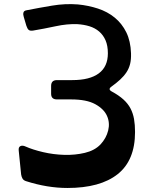

<svg xmlns="http://www.w3.org/2000/svg" viewBox="-20 -920 764 954"><path d="M536 -465Q571 -446 593.5 -425.5Q616 -405 628.5 -381Q641 -357 646 -328.5Q651 -300 651 -264Q651 -123 564.5 -54.5Q478 14 315 14Q215 14 109 -20Q97 -24 92 -32.5Q87 -41 85 -53L73 -172Q71 -189 81.5 -194Q92 -199 107 -192Q143 -176 194.5 -164Q246 -152 299.5 -150.5Q353 -149 401.5 -160.5Q450 -172 479 -202Q508 -233 517.5 -271.5Q527 -310 511.5 -344.5Q496 -379 453 -402.5Q410 -426 334 -426H263Q234 -426 234 -454V-493Q234 -522 263 -522H339Q426 -522 471 -555.5Q516 -589 516 -655Q516 -693 504.5 -719.5Q493 -746 472.5 -763.5Q452 -781 424.5 -789.5Q397 -798 364 -800Q314 -802 256 -789.5Q198 -777 144 -768Q129 -766 122.5 -771.5Q116 -777 111 -792L98 -836Q94 -848 96.5 -857.5Q99 -867 112 -869Q173 -881 238.5 -892Q304 -903 367 -898Q419 -893 466.5 -877.5Q514 -862 550 -832.5Q586 -803 607.5 -759.5Q629 -716 631 -655Q632 -625 626.5 -602.5Q621 -580 608.5 -561Q596 -542 577 -524.5Q558 -507 533 -489Q515 -476 536 -465Z"/></svg>

Font: OpenDyslexic 3
Style: Regular
Weight: 400
Designer: Abelardo Gonzalez
Version: Version 1.000;PS 001.001;hotconv 1.0.56